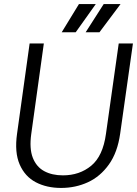

<svg xmlns="http://www.w3.org/2000/svg" viewBox="-20 -914 675 946"><path d="M281 12Q210 12 156.5 -16Q103 -44 77 -103.5Q51 -163 64 -255L126 -700H196L134 -254Q124 -182 141.5 -137Q159 -92 197.5 -71Q236 -50 290 -50Q372 -50 429.5 -97.5Q487 -145 502 -254L565 -700H635L572 -255Q559 -163 516.5 -103.5Q474 -44 413 -16Q352 12 281 12ZM402 -755 491 -894H574L470 -755ZM284 -755 369 -894H452L353 -755Z"/></svg>

Font: Host Grotesk Light
Style: Italic
Weight: 300
Italic angle: -8°
Designer: Doğukan Karapınar based on Poppins by Indian Type Foundry, Jonny Pinhorn
Foundry: Element Type
Version: Version 1.001; ttfautohint (v1.8.4.7-5d5b)